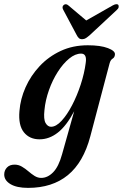

<svg xmlns="http://www.w3.org/2000/svg" viewBox="-82 -668 596 933"><path d="M357 -6Q323.5 121 247.8 183Q172 245 54.5 245Q-0.5 245 -31 226.8Q-61.5 208.5 -61.5 180Q-61.5 160 -48.2 146Q-35 132 -11 132Q8 132 24.5 141.8Q41 151.5 56 164.5Q71 177.5 86.2 187Q101.5 196.5 118 196.5Q149.5 196.5 176.2 169.2Q203 142 219.5 82L278.5 -127.5Q241 -56.5 199.2 -23.8Q157.5 9 110 9Q61.5 9 34 -25.2Q6.5 -59.5 12.5 -128.5Q17 -187 42.2 -243.8Q67.5 -300.5 110.8 -346.8Q154 -393 213 -420.5Q272 -448 344.5 -448Q406.5 -448 442.5 -434.2Q478.5 -420.5 476.5 -403Q475.5 -389 465.2 -383Q455 -377 450.5 -360ZM134 -133Q129 -88.5 139.5 -70.2Q150 -52 166 -52Q190.5 -52 217.2 -81Q244 -110 268.2 -156.5Q292.5 -203 310.2 -257.2Q328 -311.5 334.5 -362Q341.5 -407.5 312 -407.5Q283.5 -407.5 254 -383.2Q224.5 -359 198.8 -318.8Q173 -278.5 155.8 -229.8Q138.5 -181 134 -133ZM355 -498Q344 -488.5 335.8 -483Q327.5 -477.5 317.5 -477.5Q307 -477.5 301.2 -482.8Q295.5 -488 290.5 -498L225 -621Q217.5 -635.5 228 -644Q238.5 -652 250.5 -641.5L337 -568.5L465.5 -641.5Q485.5 -652.5 493 -644Q495.5 -640 494.5 -633.2Q493.5 -626.5 485.5 -619.5Z"/></svg>

Font: Fraunces 144pt Soft SemiBold
Style: Italic
Weight: 600
Italic angle: -16°
Version: Version 1.000;[b76b70a41]